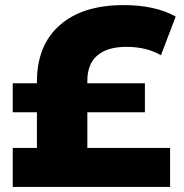

<svg xmlns="http://www.w3.org/2000/svg" viewBox="-20 -734 721 754"><path d="M323 -153H648V0H30V-153H125V-293H30V-407H125V-413Q125 -556 214.5 -635Q304 -714 466 -714Q589 -714 670 -669L612 -517Q556 -550 476 -550Q402 -550 362.5 -516.5Q323 -483 323 -417V-407H549V-293H323Z"/></svg>

Font: CMG Sans ExtraBold
Style: Regular
Weight: 800
Designer: Julieta Ulanovsky
Foundry: Julieta Ulanovsky
Version: Version 7.200